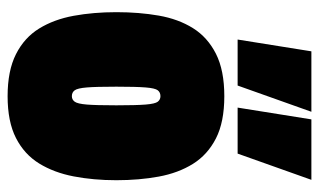

<svg xmlns="http://www.w3.org/2000/svg" viewBox="-187 -642 839 505"><g transform="rotate(90 232.5 -389.5)"><path d="M12 -276Q12 -336 21 -387.5Q30 -439 54 -477.5Q78 -516 121.5 -538Q165 -560 233 -560Q301 -560 344 -538Q387 -516 411 -477.5Q435 -439 444.5 -387.5Q454 -336 454 -276Q454 -216 444 -164Q434 -112 410 -73Q386 -34 343 -12Q300 10 233 10Q166 10 122.5 -12Q79 -34 55 -73Q31 -112 21.5 -164Q12 -216 12 -276ZM208 -276Q208 -223 210 -198.5Q212 -174 217.5 -166.5Q223 -159 233 -159Q242 -159 247.5 -166.5Q253 -174 255 -198.5Q257 -223 257 -276Q257 -328 255 -353Q253 -378 247.5 -385Q242 -392 233 -392Q223 -392 217.5 -385Q212 -378 210 -353Q208 -328 208 -276ZM263 -595 294 -789H453L384 -595ZM84 -595 115 -789H274L205 -595Z"/></g></svg>

Font: Georama Condensed Black
Style: Regular
Weight: 900
Width: 3
Designer: Jean-Baptiste Levee
Foundry: Production Type
Version: Version 1.000